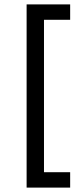

<svg xmlns="http://www.w3.org/2000/svg" viewBox="-20 -751 357 873"><path d="M101 102H299V32H180V-661H299V-731H101Z"/></svg>

Font: FEC Monospace Regular
Style: Regular
Weight: 500
Designer: Jonathan Pinhorn
Foundry: FEC
Version: Version 0.1